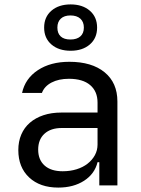

<svg xmlns="http://www.w3.org/2000/svg" viewBox="-20 -840 640 870"><path d="M63 -160Q63 -199 76.5 -230.5Q90 -262 115.5 -284Q141 -306 177 -318Q213 -330 258 -330H422V-375Q422 -426 388.5 -454.5Q355 -483 292 -483Q246 -483 213.5 -466Q181 -449 170 -419H80Q94 -484 151.5 -522Q209 -560 294 -560Q396 -560 454 -512.5Q512 -465 512 -380V0H430V-105H422Q409 -52 361 -21Q313 10 244 10Q161 10 112 -36Q63 -82 63 -160ZM264 -64Q298 -64 327 -73Q356 -82 377 -98.5Q398 -115 410 -137Q422 -159 422 -185V-260H260Q210 -260 181.5 -234Q153 -208 153 -162Q153 -116 182 -90Q211 -64 264 -64ZM180 -715Q180 -763 213 -791.5Q246 -820 300 -820Q354 -820 387 -791.5Q420 -763 420 -715Q420 -667 387 -638.5Q354 -610 300 -610Q246 -610 213 -638.5Q180 -667 180 -715ZM240 -715Q240 -689 255 -675Q270 -661 299 -661Q328 -661 344 -675Q360 -689 360 -715Q360 -741 344 -755.5Q328 -770 299 -770Q271 -770 255.5 -755.5Q240 -741 240 -715Z"/></svg>

Font: JetBrainsMono NF
Style: Regular
Weight: 400
Monospace: yes
Designer: Philipp Nurullin, Konstantin Bulenkov
Foundry: JetBrains
Version: Version 1.0.2; ttfautohint (v1.8.3)